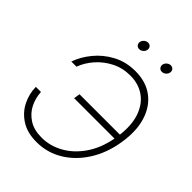

<svg xmlns="http://www.w3.org/2000/svg" viewBox="-257 -1052 1195 1195"><g transform="rotate(45 340.5 -454.5)"><path d="M281.2 10.3Q199.2 10.3 144.8 -24.9Q90.3 -60.1 63.2 -115.2Q36.1 -170.4 35.6 -230H80.6Q83 -179.2 105.5 -134Q127.9 -88.9 172.4 -60.3Q216.8 -31.7 284.2 -31.7Q357.9 -31.7 425 -69.1Q492.2 -106.4 541.3 -177.2Q590.3 -248 609.4 -348.6H253.9L260.3 -389.6H615.7Q627.4 -485.8 603 -554.4Q578.6 -623 526.4 -659.4Q474.1 -695.8 401.9 -695.8Q334 -695.8 278.3 -667.2Q222.7 -638.7 183.3 -593.5Q144 -548.3 125.5 -497.6H80.1Q100.6 -557.1 145.8 -612.3Q190.9 -667.5 256.8 -702.6Q322.8 -737.8 405.3 -737.8Q498.5 -737.8 561.3 -690.4Q624 -643.1 649.4 -558.8Q674.8 -474.6 656.2 -363.3Q638.2 -252.4 584.7 -168.2Q531.2 -84 452.9 -36.9Q374.5 10.3 281.2 10.3ZM523.4 -850.6Q509.3 -850.6 501.2 -860.6Q493.2 -870.6 495.1 -884.8Q497.6 -898.9 509.3 -908.9Q521 -918.9 535.2 -918.9Q549.3 -918.9 557.6 -908.9Q565.9 -898.9 563.5 -884.8Q561.5 -870.6 549.6 -860.6Q537.6 -850.6 523.4 -850.6ZM324.2 -850.6Q310.1 -850.6 301.8 -860.6Q293.5 -870.6 295.4 -884.8Q297.9 -898.9 309.6 -908.9Q321.3 -918.9 335.4 -918.9Q349.6 -918.9 357.9 -908.9Q366.2 -898.9 363.8 -884.8Q361.8 -870.6 350.1 -860.6Q338.4 -850.6 324.2 -850.6Z"/></g></svg>

Font: Inter Display ExtraLight
Style: Italic
Weight: 200
Italic angle: -9.39999°
Designer: Rasmus Andersson
Foundry: rsms
Version: Version 4.000;git-a52131595